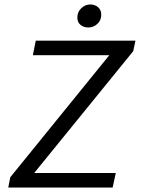

<svg xmlns="http://www.w3.org/2000/svg" viewBox="-20 -839 640 859"><path d="M484 0H17L26 -46L469 -592H127L140 -657H586L576 -610L133 -65H498ZM375 -716Q355 -716 340.5 -727.5Q326 -739 326 -761Q326 -785 343.5 -802Q361 -819 384 -819Q404 -819 418.5 -807Q433 -795 433 -773Q433 -748 415.5 -732Q398 -716 375 -716Z"/></svg>

Font: Source Code Pro
Style: Italic
Weight: 400
Italic angle: -11°
Monospace: yes
Designer: Paul D. Hunt, Teo Tuominen
Foundry: Adobe Systems Incorporated
Version: Version 1.050;PS 1.000;hotconv 16.6.51;makeotf.lib2.5.65220